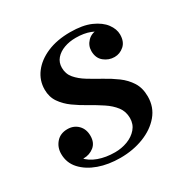

<svg xmlns="http://www.w3.org/2000/svg" viewBox="-118 -574 672 688"><g transform="rotate(-30 218.0 -230.0)"><path d="M190.5 10Q141.5 10 101.5 -4.2Q61.5 -18.5 37.2 -45Q13 -71.5 13 -108.5Q13 -135.5 30 -155Q47 -174.5 76.5 -174.5Q102.5 -174.5 119.5 -157.5Q136.5 -140.5 136.5 -112.5Q136.5 -84 118 -69.2Q99.5 -54.5 75 -54.5Q58.5 -54.5 44.5 -61.5Q30.5 -68.5 22.2 -80.8Q14 -93 14 -108.5H51Q51 -80 68.2 -59.5Q85.5 -39 115.8 -28Q146 -17 184 -17Q211 -17 235.5 -26.2Q260 -35.5 275.5 -53.5Q291 -71.5 291 -97Q291 -124 275.8 -144Q260.5 -164 236 -180.2Q211.5 -196.5 184 -211.8Q156.5 -227 132.2 -244.5Q108 -262 92.5 -284.5Q77 -307 77 -337.5Q77 -375.5 99.8 -405.5Q122.5 -435.5 163.2 -453Q204 -470.5 258.5 -470.5Q310 -470.5 343.5 -455.8Q377 -441 393.5 -418.8Q410 -396.5 410 -374Q410 -344 392.5 -328.8Q375 -313.5 353 -313.5Q329 -313.5 310 -329Q291 -344.5 291 -373.5Q291 -396 307.2 -412.8Q323.5 -429.5 350 -429.5Q371 -429.5 390 -414Q409 -398.5 409 -374H377Q377 -392 363.5 -407.8Q350 -423.5 325 -433.2Q300 -443 266 -443Q239.5 -443 217.8 -435Q196 -427 182.8 -411.8Q169.5 -396.5 169.5 -374.5Q169.5 -349 185 -330.8Q200.5 -312.5 225 -297.5Q249.5 -282.5 277.2 -267.2Q305 -252 329.5 -234Q354 -216 369.5 -191.5Q385 -167 385 -132Q385 -88 358.2 -56.2Q331.5 -24.5 287.2 -7.2Q243 10 190.5 10Z"/></g></svg>

Font: Bodoni Moda 9pt SemiBold
Style: Italic
Weight: 600
Italic angle: -13°
Designer: Owen Earl
Foundry: indestructible type
Version: Version 2.004